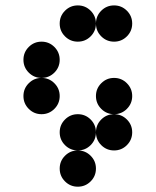

<svg xmlns="http://www.w3.org/2000/svg" viewBox="-20 -704 587 724"><path d="M341.8 -615.2Q341.8 -586.9 321.8 -566.9Q301.8 -546.9 273.4 -546.9Q245.1 -546.9 225.1 -566.9Q205.1 -586.9 205.1 -615.2Q205.1 -643.6 225.1 -663.6Q245.1 -683.6 273.4 -683.6Q301.8 -683.6 321.8 -663.6Q341.8 -643.6 341.8 -615.2ZM478.5 -615.2Q478.5 -586.9 458.5 -566.9Q438.5 -546.9 410.2 -546.9Q381.8 -546.9 361.8 -566.9Q341.8 -586.9 341.8 -615.2Q341.8 -643.6 361.8 -663.6Q381.8 -683.6 410.2 -683.6Q438.5 -683.6 458.5 -663.6Q478.5 -643.6 478.5 -615.2ZM205.1 -478.5Q205.1 -450.2 185.1 -430.2Q165 -410.2 136.7 -410.2Q108.4 -410.2 88.4 -430.2Q68.4 -450.2 68.4 -478.5Q68.4 -506.8 88.4 -526.9Q108.4 -546.9 136.7 -546.9Q165 -546.9 185.1 -526.9Q205.1 -506.8 205.1 -478.5ZM205.1 -341.8Q205.1 -313.5 185.1 -293.5Q165 -273.4 136.7 -273.4Q108.4 -273.4 88.4 -293.5Q68.4 -313.5 68.4 -341.8Q68.4 -370.1 88.4 -390.1Q108.4 -410.2 136.7 -410.2Q165 -410.2 185.1 -390.1Q205.1 -370.1 205.1 -341.8ZM341.8 -205.1Q341.8 -176.8 321.8 -156.7Q301.8 -136.7 273.4 -136.7Q245.1 -136.7 225.1 -156.7Q205.1 -176.8 205.1 -205.1Q205.1 -233.4 225.1 -253.4Q245.1 -273.4 273.4 -273.4Q301.8 -273.4 321.8 -253.4Q341.8 -233.4 341.8 -205.1ZM478.5 -205.1Q478.5 -176.8 458.5 -156.7Q438.5 -136.7 410.2 -136.7Q381.8 -136.7 361.8 -156.7Q341.8 -176.8 341.8 -205.1Q341.8 -233.4 361.8 -253.4Q381.8 -273.4 410.2 -273.4Q438.5 -273.4 458.5 -253.4Q478.5 -233.4 478.5 -205.1ZM341.8 -68.4Q341.8 -40 321.8 -20Q301.8 0 273.4 0Q245.1 0 225.1 -20Q205.1 -40 205.1 -68.4Q205.1 -96.7 225.1 -116.7Q245.1 -136.7 273.4 -136.7Q301.8 -136.7 321.8 -116.7Q341.8 -96.7 341.8 -68.4ZM478.5 -341.8Q478.5 -313.5 458.5 -293.5Q438.5 -273.4 410.2 -273.4Q381.8 -273.4 361.8 -293.5Q341.8 -313.5 341.8 -341.8Q341.8 -370.1 361.8 -390.1Q381.8 -410.2 410.2 -410.2Q438.5 -410.2 458.5 -390.1Q478.5 -370.1 478.5 -341.8Z"/></svg>

Font: DatDot
Style: Bold
Weight: 700
Designer: GGBot
Version: 1.00